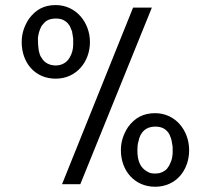

<svg xmlns="http://www.w3.org/2000/svg" viewBox="-20 -709 768 739"><path d="M194.3 -406.2C274.4 -406.2 326.2 -471.7 326.2 -546.9C326.2 -623 272.5 -689.5 194.3 -689.5C149.4 -689.5 117.2 -671.9 90.8 -635.7C73.2 -608.4 63.5 -580.1 63.5 -546.9C63.5 -467.8 114.3 -406.2 194.3 -406.2ZM289.1 0C335 -113.3 380.9 -226.6 426.8 -339.8C472.7 -453.1 518.6 -566.4 564.5 -679.7H492.2L218.8 0ZM227.5 -629.9C232.4 -627 236.3 -624 240.2 -620.1C243.2 -616.2 246.1 -612.3 249 -608.4C251 -603.5 252.9 -598.6 254.9 -593.8C255.9 -590.8 256.8 -588.9 257.8 -586.9C257.8 -584 257.8 -582 258.8 -579.1C259.8 -573.2 260.7 -567.4 261.7 -560.5V-536.1C261.7 -520.5 256.8 -501 248 -487.3C237.3 -467.8 216.8 -457 194.3 -457C171.9 -457 150.4 -466.8 139.6 -487.3L135.7 -493.2C134.8 -496.1 133.8 -498 132.8 -501C131.8 -502.9 131.8 -504.9 130.9 -507.8L128.9 -515.6C127 -529.3 126 -543.9 126 -557.6C126 -562.5 126 -566.4 127 -570.3C127.9 -575.2 128.9 -579.1 129.9 -584L133.8 -595.7C135.7 -599.6 137.7 -603.5 139.6 -608.4C142.6 -612.3 145.5 -616.2 149.4 -620.1C152.3 -624 156.2 -627 161.1 -629.9C169.9 -635.7 185.5 -637.7 195.3 -637.7C205.1 -637.7 219.7 -635.7 227.5 -629.9ZM577.1 9.8C658.2 9.8 708 -54.7 708 -130.9C708 -207 655.3 -273.4 577.1 -273.4C532.2 -273.4 499 -255.9 472.7 -219.7C455.1 -192.4 445.3 -164.1 445.3 -130.9C445.3 -51.8 498 9.8 577.1 9.8ZM577.1 -221.7C601.6 -221.7 619.1 -213.9 631.8 -192.4C633.8 -187.5 635.7 -182.6 637.7 -177.7C639.6 -172.9 640.6 -167 641.6 -162.1C642.6 -156.2 643.6 -150.4 644.5 -143.6V-121.1C644.5 -111.3 641.6 -92.8 636.7 -84C634.8 -79.1 632.8 -75.2 630.9 -71.3C627.9 -66.4 625 -62.5 622.1 -58.6C614.3 -50.8 604.5 -45.9 594.7 -43C589.8 -42 584 -41 577.1 -41C570.3 -41 564.5 -42 558.6 -43C518.6 -58.6 508.8 -90.8 508.8 -130.9C508.8 -143.6 509.8 -154.3 512.7 -164.1C519.5 -200.2 541 -221.7 577.1 -221.7Z"/></svg>

Font: My Font
Style: Regular
Weight: 400
Designer: Alfredo Marco Pradil
Version: Version 0.001